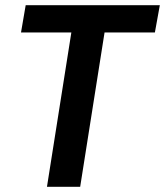

<svg xmlns="http://www.w3.org/2000/svg" viewBox="-20 -720 636 740"><path d="M577 -595H383L289 0H161L255 -595H61L79 -700H596Z"/></svg>

Font: Georama ExtraCondensed Thin SemiBold
Style: Italic
Weight: 600
Italic angle: -9°
Version: Version 1.001